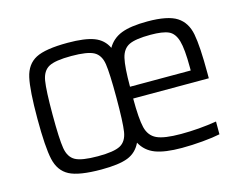

<svg xmlns="http://www.w3.org/2000/svg" viewBox="-79 -640 981 770"><g transform="rotate(-15 412.0 -255.0)"><path d="M765 -234H451Q451 -150 460 -113Q469 -76 499.5 -61.5Q530 -47 600 -47Q674 -47 748 -59V-6Q720 0 675.5 4Q631 8 589 8Q519 8 479.5 -7Q440 -22 420 -59Q402 -21 365 -6.5Q328 8 255 8Q162 8 122 -13Q82 -34 70.5 -85.5Q59 -137 59 -255Q59 -373 70.5 -424.5Q82 -476 122 -497Q162 -518 255 -518Q326 -518 364 -503.5Q402 -489 419 -453Q439 -488 477.5 -503Q516 -518 586 -518Q670 -518 707.5 -494Q745 -470 755 -418.5Q765 -367 765 -255ZM387 -255Q387 -357 381 -395.5Q375 -434 348.5 -448.5Q322 -463 255 -463Q188 -463 161.5 -448.5Q135 -434 128.5 -395Q122 -356 122 -255Q122 -154 128.5 -115Q135 -76 161.5 -61.5Q188 -47 255 -47Q322 -47 348.5 -61.5Q375 -76 381 -114.5Q387 -153 387 -255ZM451 -283H703V-296Q703 -372 693 -406.5Q683 -441 659 -452Q635 -463 584 -463Q522 -463 495 -450Q468 -437 459.5 -401Q451 -365 451 -283Z"/></g></svg>

Font: Saira Semi Condensed Light
Style: Regular
Weight: 300
Width: 4
Designer: Hector Gatti with collaboration of the Omnibus-Type team
Foundry: Omnibus-Type
Version: Version 1.001; ttfautohint (v1.8)